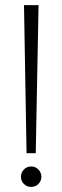

<svg xmlns="http://www.w3.org/2000/svg" viewBox="-20 -720 244 752"><path d="M102 12Q85 12 73.5 0.5Q62 -11 62 -28Q62 -44 73.5 -56Q85 -68 102 -68Q119 -68 130.5 -56Q142 -44 142 -28Q142 -11 130.5 0.5Q119 12 102 12ZM120 -120H84L74 -700H131Z"/></svg>

Font: Phudu Light Light
Style: Regular
Weight: 300
Version: Version 1.005;gftools[0.9.23]